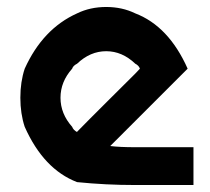

<svg xmlns="http://www.w3.org/2000/svg" viewBox="-20 -530 602 550"><path d="M367.5 0Q282.5 0 200.8 -8.3Q105 -45 50.8 -166.7Q38.3 -204.2 38.3 -250Q38.3 -295.8 50.8 -333.3Q102.5 -447.5 200.8 -491.7Q238.3 -510 284.2 -510Q330 -510 367.5 -491.7Q463.3 -455 517.5 -333.3L295.8 -111.7Q322.5 -108.3 367.5 -108.3H534.2V0ZM200.8 -152.5Q232.5 -185 292.5 -244.6Q352.5 -304.2 367.5 -319.2L380.8 -333.3Q377.5 -342.5 367.5 -347.5Q330 -383.3 284.2 -383.3Q238.3 -383.3 200.8 -347.5Q189.2 -341.7 186.7 -333.3Q153.3 -295.8 153.3 -250Q153.3 -204.2 186.7 -166.7Q190 -157.5 200.8 -151.7Z"/></svg>

Font: 0xA000
Style: Bold
Weight: 700
Version: Version 0.1